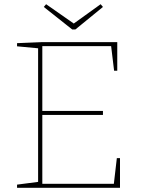

<svg xmlns="http://www.w3.org/2000/svg" viewBox="-20 -892 674 912"><path d="M535 -141H550V0H61V-15L168 -29L161 -21V-670L168 -662L61 -672V-687L182 -692H537V-556H522L507 -680L515 -673H174L181 -680V-358L174 -365H469V-346H174L181 -353V-12L174 -19H528L520 -12ZM458 -872 469 -859 338 -752H323L188 -859L199 -872L335 -777H326Z"/></svg>

Font: Bitter Thin
Style: Regular
Weight: 100
Designer: Sol Matas, and Bitter project Authors
Foundry: Sol Matas
Version: Version 2.002